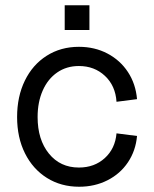

<svg xmlns="http://www.w3.org/2000/svg" viewBox="-20 -694 586 730"><path d="M45 -249Q45 -327 74.5 -387.5Q104 -448 157.5 -482Q211 -516 280 -516Q340 -516 388.5 -490.5Q437 -465 466.5 -420Q496 -375 501 -317L423 -307Q419 -368 379 -405.5Q339 -443 280 -443Q233 -443 197.5 -418.5Q162 -394 142.5 -350Q123 -306 123 -249Q123 -163 166 -110Q209 -57 280 -57Q339 -57 378.5 -93Q418 -129 423 -187L501 -177Q496 -121 466.5 -77Q437 -33 388.5 -8.5Q340 16 281 16Q212 16 158.5 -17.5Q105 -51 75 -111Q45 -171 45 -249ZM226 -674H320V-580H226Z"/></svg>

Font: Uncut Sans Variable
Style: Regular
Weight: 400
Designer: Kasper Nordkvist
Foundry: UNCUT.wtf
Version: Version 1.304;Glyphs 3.2 (3246)